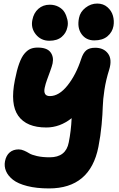

<svg xmlns="http://www.w3.org/2000/svg" viewBox="-20 -742 663 1069"><path d="M504.9 -517.1Q459 -517.1 433.8 -552.5Q408.7 -587.9 419.9 -642.1Q426.3 -675.8 456.1 -699Q485.8 -722.2 521 -722.2Q555.2 -722.2 578.1 -702.1Q601.1 -682.1 608.9 -654.1Q616.7 -626 611.8 -597.2Q605.5 -563 578.4 -540Q551.3 -517.1 504.9 -517.1ZM254.9 -515.1Q208 -515.1 179.4 -550.5Q150.9 -585.9 160.2 -630.9Q167.5 -669.9 193.6 -692.9Q219.7 -715.8 256.8 -715.8Q284.7 -715.8 306.6 -703.9Q328.6 -691.9 339.4 -673.6Q350.1 -655.3 355.2 -632.8Q360.4 -610.4 355 -589.8Q348.6 -558.1 323.5 -536.6Q298.3 -515.1 254.9 -515.1ZM252.9 307.1Q183.6 307.1 131.8 293.9Q80.1 280.8 52.2 258.8Q24.4 236.8 13.4 210.4Q2.4 184.1 7.8 155.8Q14.2 123.5 33.9 106.7Q53.7 89.8 84 89.8Q98.6 89.8 114.3 96.7Q129.9 103.5 143.1 111.8Q156.2 120.1 186.3 127Q216.3 133.8 256.8 133.8Q347.2 133.8 362.8 50.8Q375.5 -11.7 378.9 -84Q313.5 -32.2 237.8 -32.2Q127.9 -32.2 81.8 -96.9Q35.6 -161.6 63 -296.9Q73.7 -352.1 86.9 -388.4Q100.1 -424.8 116.5 -443.8Q132.8 -462.9 149.9 -470Q167 -477.1 189.9 -477.1Q241.2 -477.1 260.7 -451.7Q280.3 -426.3 272.9 -389.2Q269.5 -373.5 259.5 -346.2Q249.5 -318.8 241.5 -296.9Q233.4 -274.9 228.8 -253.2Q224.1 -231.4 231 -219.2Q237.8 -207 257.8 -207Q309.1 -207 356.4 -266.8Q403.8 -326.7 432.1 -414.1Q442.9 -447.3 460.2 -461.7Q477.5 -476.1 509.8 -476.1Q557.6 -476.1 581.5 -443.6Q605.5 -411.1 587.9 -354Q569.8 -296.9 561.5 -242.2Q553.2 -187.5 552.2 -148.2Q551.3 -108.9 545.7 -47.4Q540 14.2 527.8 76.2Q481.9 307.1 252.9 307.1Z"/></svg>

Font: Shantell Sans Bouncy
Style: Italic
Weight: 800
Italic angle: -11.31°
Designer: Stephen Nixon, Anya Danilova, Shantell Martin
Foundry: Arrow Type
Version: Version 1.006;[9816181b4]